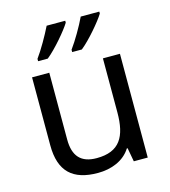

<svg xmlns="http://www.w3.org/2000/svg" viewBox="-114 -857 847 958"><g transform="rotate(-15 309.0 -378.0)"><path d="M488 -756V-766H392C371 -721 333 -656 305 -618V-606H355C400 -642 467 -721 488 -756ZM312 -756V-766H216C194 -721 157 -656 129 -618V-606H179C224 -642 291 -721 312 -756ZM533 -536H445V-257C445 -132 406 -63 287 -63C206 -63 168 -105 168 -191V-536H79V-185C79 -49 145 10 274 10C343 10 409 -15 444 -71H448L461 0H533Z"/></g></svg>

Font: Noto Sans Sunuwar
Style: Regular
Weight: 400
Designer: Anshuman Pandey
Foundry: Jamra Patel LLC
Version: Version 1.000